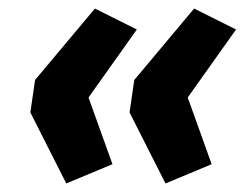

<svg xmlns="http://www.w3.org/2000/svg" viewBox="-20 -493 581 449"><path d="M135 -64 51 -230 62 -306 202 -473 300 -424 187 -265 243 -109ZM367 -64 283 -230 294 -306 434 -473 532 -424 419 -265 475 -109Z"/></svg>

Font: Nunito Sans 9pt ExtraBold
Style: Italic
Weight: 800
Italic angle: -9°
Version: Version 3.101;gftools[0.9.27]